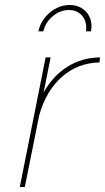

<svg xmlns="http://www.w3.org/2000/svg" viewBox="-20 -746 419 766"><path d="M379 -517 377 -497Q290 -495 226.5 -439Q163 -383 136 -284L79 0H59L162 -517H182L154 -377Q191 -443 248.5 -479.5Q306 -516 379 -517ZM324 -635Q324 -666 305 -686Q286 -706 255 -706Q220 -706 190.5 -681.5Q161 -657 153 -621H133Q143 -666 179 -696Q215 -726 258 -726Q296 -726 320.5 -702Q345 -678 345 -640Q345 -633 343 -621H323Q324 -626 324 -635Z"/></svg>

Font: Gontserrat Thin
Style: Italic
Weight: 250
Italic angle: -11.3°
Designer: Julieta Ulanovsky
Foundry: Julieta Ulanovsky
Version: Version 6.001